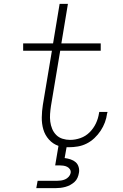

<svg xmlns="http://www.w3.org/2000/svg" viewBox="-20 -755 640 995"><path d="M168 220 175 182H275Q285 182 296 180.5Q307 179 317.5 174.5Q328 170 336 161Q344 152 346 142Q348 131 342.5 122.5Q337 114 328 109.5Q319 105 308.5 103.5Q298 102 288 102H266L283 1Q254 -9 233.5 -32Q213 -55 204.5 -84.5Q196 -114 196.5 -146.5Q197 -179 202 -211L249 -492H100V-530H255L289 -735H332L298 -530H502V-492H292L244 -205Q241 -185 239.5 -164.5Q238 -144 240.5 -124.5Q243 -105 250.5 -87Q258 -69 271.5 -55.5Q285 -42 304 -36Q323 -30 343 -30Q370 -30 397 -39.5Q424 -49 444.5 -69.5Q465 -90 477 -115.5Q489 -141 493 -168Q494 -170 494 -172Q494 -174 494 -175H537Q537 -173 536.5 -171Q536 -169 535 -167Q532 -143 523.5 -120.5Q515 -98 501.5 -77.5Q488 -57 469.5 -39.5Q451 -22 429 -11Q407 0 383.5 4Q360 8 337 8Q334 8 331 8Q328 8 325 8L315 64Q331 66 346 71Q361 76 372 85.5Q383 95 387.5 110.5Q392 126 389 141Q387 154 381.5 166.5Q376 179 366 188Q356 197 344 203.5Q332 210 319 213.5Q306 217 293.5 218.5Q281 220 268 220Z"/></svg>

Font: Iosevka Curly XLtExObl
Style: Regular
Weight: 200
Width: 7
Italic angle: -9°
Monospace: yes
Designer: Belleve Invis
Foundry: Belleve Invis
Version: Version 11.0.1; ttfautohint (v1.8.3)